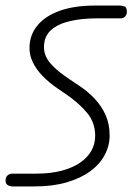

<svg xmlns="http://www.w3.org/2000/svg" viewBox="-46 -670 476 690"><path d="M78 0H-2Q-3 0 -9 -1Q-15 -2 -20.5 -6.5Q-26 -11 -26 -22Q-26 -33 -19 -39.5Q-12 -46 -2 -46H84Q136 -46 175.5 -56.5Q215 -67 242 -85.5Q269 -104 282.5 -128.5Q296 -153 296 -182Q296 -230 266.5 -265Q237 -300 192 -331L161 -352Q129 -374 106.5 -397.5Q84 -421 72 -446Q60 -471 60 -497Q60 -544 88.5 -578.5Q117 -613 169.5 -631.5Q222 -650 294 -650H386Q389 -650 399.5 -647.5Q410 -645 410 -628Q410 -617 403.5 -610.5Q397 -604 387 -604H301Q248 -604 205 -594Q162 -584 137 -561.5Q112 -539 112 -500Q112 -470 134.5 -443Q157 -416 207 -383L237 -363Q269 -342 294 -315.5Q319 -289 333.5 -256.5Q348 -224 348 -183Q348 -146 330 -112.5Q312 -79 277.5 -54Q243 -29 193 -14.5Q143 0 78 0Z"/></svg>

Font: Edu QLD Beginners
Style: Regular
Weight: 400
Designer: Tina and Corey Anderson
Foundry: Google for Education
Version: Version 1.001